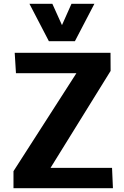

<svg xmlns="http://www.w3.org/2000/svg" viewBox="-20 -988 650 1008"><path d="M50.8 0V-89.3L381.2 -603.8H63.8L57.2 -710.9H560.2L560.7 -615.7L245.3 -106.7H568.2L572.9 0ZM236.6 -771.8 134.6 -967.9H254.9L305.4 -856.1L355.2 -967.9H475.5L373.3 -771.8Z"/></svg>

Font: Comme
Style: Regular
Weight: 400
Designer: Vernon Adams
Foundry: Vernon Adams
Version: Version 1.000;gftools[0.9.27]